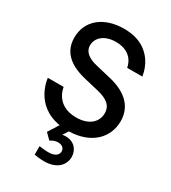

<svg xmlns="http://www.w3.org/2000/svg" viewBox="-237 -871 1118 1252"><g transform="rotate(30 322.5 -245.0)"><path d="M299 260C400 260 442 202 442 146C442 93 405 48 342 48C332 48 323 49 316 51L342 10C511 6 602 -94 602 -216C602 -339 509 -401 393 -427L288 -452C222 -467 181 -496 181 -546C181 -598 226 -649 318 -649C453 -649 464 -539 464 -539H578C578 -539 560 -750 321 -750C172 -750 67 -669 67 -538C67 -415 162 -363 272 -338L370 -315C446 -297 486 -267 486 -209C486 -141 431 -92 337 -92C181 -92 168 -224 168 -224H49C49 -224 64 -28 270 5L220 84L262 126C262 126 286 107 318 107C350 107 367 125 367 147C367 168 351 195 294 195C266 195 225 189 225 189V253C225 253 265 260 299 260Z"/></g></svg>

Font: Be Vietnam Pro Medium
Style: Regular
Weight: 500
Designer: Lam Bao, Tony Le, Vietanh Nguyen
Foundry: Yellow Type Foundry
Version: Version 1.002